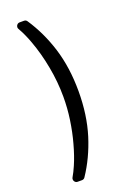

<svg xmlns="http://www.w3.org/2000/svg" viewBox="-170 -821 702 1029"><g transform="rotate(-20 181.0 -306.5)"><path d="M64.3 126.8Q64.3 121.4 67.1 116.5Q81.7 91.6 94.8 61.1Q116.5 11.4 133.5 -51.5Q149.9 -110.1 159.8 -178.3Q169 -241.5 169 -306.8Q169 -392.4 152.7 -478.3Q137.1 -563.2 108.7 -639.9Q90.2 -690.7 67.1 -730.5Q64.3 -735.4 64.3 -740.8Q64.3 -748.9 70.3 -755.1Q76.3 -761.4 85.2 -761.4H109.7Q121.1 -761.4 127.1 -752.1Q186.8 -662.6 220.9 -554Q255.7 -442.1 255.7 -306.8Q255.7 -171.9 220.9 -60Q186.4 49.7 127.1 138.1Q124.3 142.8 119.7 145.2Q115.1 147.7 109.7 147.7H85.2Q76.3 147.7 70.3 141.5Q64.3 135.3 64.3 126.8Z"/></g></svg>

Font: DeltaSans
Style: Regular
Weight: 400
Designer: Rasmus Andersson
Foundry: rsms
Version: Version 3.012